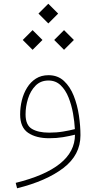

<svg xmlns="http://www.w3.org/2000/svg" viewBox="-20 -741 520 1038"><path d="M103 -524.9 156.2 -471.7 209.5 -524.9 156.2 -578.1ZM272.9 -524.9 326.2 -471.7 379.4 -524.9 326.2 -578.1ZM188 -667.5 241.2 -614.3 294.4 -667.5 241.2 -720.7ZM385.3 -12.7Q385.3 78.6 304.4 143.6Q223.6 208.5 64.9 247.6L72.3 276.9Q230.5 237.8 322.8 167.2Q415 96.7 415 -9.8Q415 -60.1 406.7 -116.5Q398.4 -172.9 378.9 -222.4Q359.4 -272 325.9 -303.2Q292.5 -334.5 242.2 -334.5Q203.1 -334.5 174.3 -316.2Q145.5 -297.9 126.5 -267.1Q107.4 -236.3 98.1 -198.7Q88.9 -161.1 88.9 -122.6Q88.9 -52.2 132.1 -22.9Q175.3 6.3 245.6 6.3Q286.1 6.3 321 0.5Q356 -5.4 385.3 -12.7ZM384.8 -43Q356 -35.6 321 -29.8Q286.1 -23.9 245.6 -23.9Q186.5 -23.9 152.3 -44.4Q118.2 -64.9 118.2 -122.6Q118.2 -165 131.3 -207.3Q144.5 -249.5 171.9 -277.6Q199.2 -305.7 242.2 -305.7Q281.2 -305.7 307.9 -280Q334.5 -254.4 350.6 -213.9Q366.7 -173.3 374.8 -127.9Q382.8 -82.5 384.8 -43Z"/></svg>

Font: Estedad-FD-VF Thin
Style: Regular
Weight: 100
Designer: Amin Abedi
Version: Version 5.0